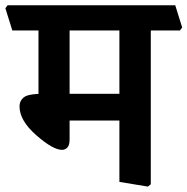

<svg xmlns="http://www.w3.org/2000/svg" viewBox="-46 -669 700 717"><path d="M608.4 -649.4 634.3 -566.4 626 -555.2H517.1V19L506.3 27.8L399.9 10.3V-218.8H213.9V-147.9Q213.9 -127.4 205.8 -118.4Q197.8 -109.4 185.5 -109.4Q151.9 -109.4 89.4 -164.1Q26.9 -218.8 26.9 -272Q26.9 -291.5 41.3 -304.2Q55.7 -316.9 97.7 -318.4V-555.2H0L-25.9 -638.2L-17.6 -649.4ZM399.9 -555.2H213.9V-318.8H399.9Z"/></svg>

Font: Sitara
Style: Bold
Weight: 700
Designer: Neelakash Kshetrimayum
Foundry: Neelakash Kshetrimayum
Version: Version 1.000;PS Version 1.000;PS 1.0;hotconv 1.;hotconv 1.0